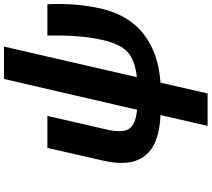

<svg xmlns="http://www.w3.org/2000/svg" viewBox="-68 -730 1039 942"><g transform="rotate(-90 451.0 -259.5)"><path d="M304 240 357 9Q71 -2 133 -271L196 -546H353L287 -260Q268 -179 289 -146Q310 -113 383 -106L534 -759H693L543 -107Q626 -116 666 -152.5Q706 -189 725 -274Q750 -380 747 -537V-546H900L901 -540Q907 -404 879 -281Q847 -145 753.5 -73Q660 -1 516 9L463 240Z"/></g></svg>

Font: Passageway
Style: BdIt
Weight: 700
Foundry: Ascender Corporation
Version: Version 1.11